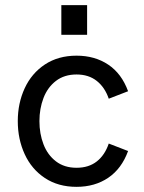

<svg xmlns="http://www.w3.org/2000/svg" viewBox="-20 -717 558 745"><path d="M49 -247Q49 -316.5 75.8 -374.5Q102.5 -432.5 154.2 -466.8Q206 -501 277 -501Q348 -501 400 -466.2Q452 -431.5 477 -363L402 -334Q387 -378 355.5 -403Q324 -428 277 -428Q229.5 -428 197 -403Q164.5 -378 148.8 -336.8Q133 -295.5 133 -247Q133 -198 148.8 -157Q164.5 -116 197 -91Q229.5 -66 277 -66Q324.5 -66 355.8 -90.8Q387 -115.5 402 -160L477 -131Q452 -62.5 400 -27.2Q348 8 277 8Q206 8 154.2 -26.2Q102.5 -60.5 75.8 -118.8Q49 -177 49 -247ZM218 -697H318V-582H218Z"/></svg>

Font: HK Grotesk
Style: Regular
Weight: 400
Designer: Alfredo Marco Pradil
Foundry: Hanken Design Co.
Version: Version 3.001